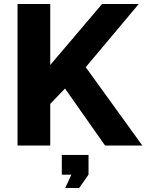

<svg xmlns="http://www.w3.org/2000/svg" viewBox="-20 -730 734 963"><path d="M307 213 338 146H290V47H424V146L377 213ZM68 0V-710H232V-404L492 -710H676L410 -393L694 0H507L306 -286L232 -209V0Z"/></svg>

Font: Oxford Sans
Style: Regular
Weight: 800
Designer: Matt McInerney, Pablo Impallari, Rodrigo Fuenzalida
Foundry: Matt McInerney, Pablo Impallari, Rodrigo Fuenzalida
Version: Version 3.000g; ttfautohint (v1.5) -l 8 -r 28 -G 28 -x 14 -D